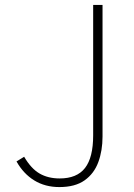

<svg xmlns="http://www.w3.org/2000/svg" viewBox="-20 -746 543 779"><path d="M221 13Q163 13 119 -14Q75 -41 47 -91L78 -110Q106 -62 140.5 -42Q175 -22 222 -22Q292 -22 325 -64.5Q358 -107 358 -197V-726H396V-192Q396 -135 379 -88.5Q362 -42 323.5 -14.5Q285 13 221 13Z"/></svg>

Font: Noto Sans SC Thin Thin
Style: Regular
Weight: 250
Version: Version 2.004-H2;hotconv 1.0.118;makeotfexe 2.5.65603